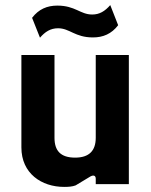

<svg xmlns="http://www.w3.org/2000/svg" viewBox="-20 -723 594 754"><path d="M232 11C249 11 264 10 277 5L335 -30C348 -37 356 -33 356 -21V0H486V-507H356V-182C356 -131 330 -104 275 -104C218 -104 194 -131 194 -182V-507H64V-144C64 -42 143 11 232 11ZM106 -653 137 -575C157 -598 178 -612 208 -612C254 -612 274 -576 345 -576C385 -576 418 -590 444 -624L413 -703C392 -679 371 -666 342 -666C295 -666 276 -701 205 -701C165 -701 132 -687 106 -653Z"/></svg>

Font: Finlandica SemiBold
Style: Regular
Weight: 600
Designer: Niklas Ekholm, Juho Hiilivirta, Jaakko Suomalainen
Foundry: Helsinki Type Studio
Version: Version 2.000;Glyphs 3.2 (3202)